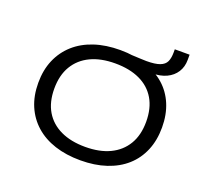

<svg xmlns="http://www.w3.org/2000/svg" viewBox="-140 -1004 1275 1183"><g transform="rotate(20 498.0 -412.0)"><path d="M498 9Q405 9 330 -15.5Q255 -40 202 -87Q149 -134 120.5 -200.5Q92 -267 92 -352Q92 -436 120.5 -502.5Q149 -569 202 -616.5Q255 -664 330 -689Q405 -714 499 -714Q592 -714 667 -688.5Q742 -663 794.5 -617Q847 -571 875 -504Q903 -437 903 -353Q903 -269 875 -202Q847 -135 794.5 -88Q742 -41 667 -16Q592 9 498 9ZM498 -79Q592 -79 659 -111Q726 -143 762.5 -204Q799 -265 799 -353Q799 -441 763 -502Q727 -563 659.5 -594.5Q592 -626 498 -626Q404 -626 337 -594Q270 -562 233.5 -501Q197 -440 197 -352Q197 -264 233 -203.5Q269 -143 336.5 -111Q404 -79 498 -79ZM635 -646 575 -709Q601 -708 628.5 -706.5Q656 -705 672 -705Q729 -705 759.5 -716.5Q790 -728 801 -751.5Q812 -775 812 -813V-833H909V-799Q909 -753 887 -718.5Q865 -684 825 -665Q785 -646 729 -646Z"/></g></svg>

Font: Nunito Sans 7pt Expanded
Style: Regular
Weight: 400
Width: 7
Designer: Vernon Adams
Foundry: Vernon Adams
Version: Version 3.101;gftools[0.9.27]